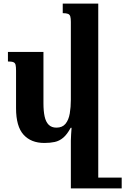

<svg xmlns="http://www.w3.org/2000/svg" viewBox="-20 -780 695 1065"><path d="M226 13Q152 13 110.5 -33Q69 -79 69 -180V-388Q69 -409 66.5 -420Q64 -431 54.5 -435Q45 -439 24 -439V-492H221V-207Q221 -164 227.5 -134Q234 -104 250 -88Q266 -72 293 -72Q326 -72 343.5 -93.5Q361 -115 367 -150.5Q373 -186 373 -227V-658Q373 -678 370 -688.5Q367 -699 357.5 -703Q348 -707 328 -707V-760H525V265H373V0Q373 -18 374.5 -35.5Q376 -53 377 -71H372Q352 -34 330.5 -16Q309 2 283.5 7.5Q258 13 226 13ZM505 265V205H655V265Z"/></svg>

Font: Noto Serif Armenian
Style: Bold
Weight: 700
Version: Version 2.007